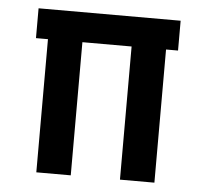

<svg xmlns="http://www.w3.org/2000/svg" viewBox="-44 -576 663 622"><g transform="rotate(5 288.0 -265.0)"><path d="M96 0H208V-433H368V0H480V-433H519V-530H57V-433H96Z"/></g></svg>

Font: Iosevka Sparkle Semibold
Style: Regular
Weight: 600
Designer: Belleve Invis
Foundry: Belleve Invis
Version: Version 4.5.0; ttfautohint (v1.8.3)